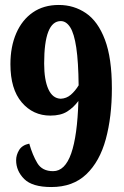

<svg xmlns="http://www.w3.org/2000/svg" viewBox="-20 -744 501 774"><path d="M187 10Q110 10 77.5 -22.5Q45 -55 45 -98Q45 -119 57 -139Q69 -159 98 -165Q111 -119 130.5 -86.5Q150 -54 194 -54Q242 -54 267 -125.5Q292 -197 296 -337Q277 -311 251 -294.5Q225 -278 183 -278Q113 -278 67.5 -331.5Q22 -385 22 -485Q22 -556 45.5 -610Q69 -664 112.5 -694Q156 -724 217 -724Q278 -724 326.5 -691Q375 -658 403 -584Q431 -510 431 -388Q431 -273 406.5 -183Q382 -93 328 -41.5Q274 10 187 10ZM225 -346Q248 -347 265.5 -362Q283 -377 297 -400Q296 -495 287.5 -552Q279 -609 263 -634Q247 -659 225 -659Q158 -659 158 -488Q158 -422 175 -384.5Q192 -347 225 -346Z"/></svg>

Font: Noto Serif Ethiopic ExtraCondensed ExtraBold
Style: Regular
Weight: 800
Width: 2
Designer: Monotype Design Team
Foundry: Monotype Imaging Inc.
Version: Version 2.102; ttfautohint (v1.8.4.7-5d5b)